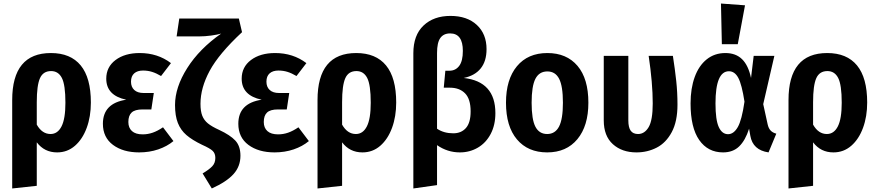

<svg xmlns="http://www.w3.org/2000/svg" viewBox="-20 -846 4963 1086"><path d="M494 -266Q494 -187 470.5 -123Q447 -59 404 -21.5Q361 16 303 16Q231 16 188 -41V205L49 220V-280Q49 -546 268 -546Q379 -546 436.5 -476Q494 -406 494 -266ZM350 -265Q350 -366 330 -405Q310 -444 269 -444Q224 -444 206 -403.5Q188 -363 188 -268V-141Q218 -88 266 -88Q306 -88 328 -131Q350 -174 350 -265Z M947 -489 891 -416Q864 -432 840 -439.5Q816 -447 789 -447Q757 -447 739 -431Q721 -415 721 -384Q721 -354 739.5 -337Q758 -320 792 -320H850L836 -227H786Q743 -227 724.5 -209.5Q706 -192 706 -156Q706 -123 726.5 -104.5Q747 -86 787 -86Q816 -86 843.5 -95.5Q871 -105 902 -126L961 -48Q925 -18 875 -1Q825 16 767 16Q676 16 619 -26.5Q562 -69 562 -146Q562 -262 694 -282Q581 -306 581 -401Q581 -467 633.5 -506.5Q686 -546 770 -546Q872 -546 947 -489Z M1349 -664Q1218 -542 1166 -445.5Q1114 -349 1114 -259Q1114 -217 1124 -191.5Q1134 -166 1156 -148Q1178 -130 1220 -111Q1282 -82 1311 -51Q1340 -20 1340 35Q1340 95 1301 138.5Q1262 182 1178 220L1126 135Q1163 113 1180.5 94.5Q1198 76 1198 47Q1198 22 1183 7.5Q1168 -7 1123 -27Q1067 -54 1034.5 -82Q1002 -110 986 -150.5Q970 -191 970 -252Q970 -352 1039 -461Q1108 -570 1231 -656Q1211 -650 1175 -645Q1139 -640 1105 -640H979L994 -741H1331Z M1713 -489 1657 -416Q1630 -432 1606 -439.5Q1582 -447 1555 -447Q1523 -447 1505 -431Q1487 -415 1487 -384Q1487 -354 1505.5 -337Q1524 -320 1558 -320H1616L1602 -227H1552Q1509 -227 1490.5 -209.5Q1472 -192 1472 -156Q1472 -123 1492.5 -104.5Q1513 -86 1553 -86Q1582 -86 1609.5 -95.5Q1637 -105 1668 -126L1727 -48Q1691 -18 1641 -1Q1591 16 1533 16Q1442 16 1385 -26.5Q1328 -69 1328 -146Q1328 -262 1460 -282Q1347 -306 1347 -401Q1347 -467 1399.5 -506.5Q1452 -546 1536 -546Q1638 -546 1713 -489Z M2221 -266Q2221 -187 2197.5 -123Q2174 -59 2131 -21.5Q2088 16 2030 16Q1958 16 1915 -41V205L1776 220V-280Q1776 -546 1995 -546Q2106 -546 2163.5 -476Q2221 -406 2221 -266ZM2077 -265Q2077 -366 2057 -405Q2037 -444 1996 -444Q1951 -444 1933 -403.5Q1915 -363 1915 -268V-141Q1945 -88 1993 -88Q2033 -88 2055 -131Q2077 -174 2077 -265Z M2782 -206Q2782 -139 2755.5 -88.5Q2729 -38 2683 -11Q2637 16 2581 16Q2511 16 2452 -25V201L2318 220V-545Q2318 -647 2375.5 -701.5Q2433 -756 2528 -756Q2622 -756 2677 -705Q2732 -654 2732 -568Q2732 -500 2699 -459Q2666 -418 2603 -405Q2782 -385 2782 -206ZM2642 -216Q2642 -286 2610.5 -318Q2579 -350 2525 -350H2490L2499 -446H2522Q2557 -446 2577.5 -473.5Q2598 -501 2598 -558Q2598 -657 2526 -657Q2489 -657 2470.5 -631Q2452 -605 2452 -546V-118Q2490 -92 2544 -92Q2589 -92 2615.5 -122Q2642 -152 2642 -216Z M3308 -265Q3308 -134 3246 -59Q3184 16 3075 16Q2966 16 2904 -57.5Q2842 -131 2842 -265Q2842 -397 2904 -471.5Q2966 -546 3076 -546Q3185 -546 3246.5 -473.5Q3308 -401 3308 -265ZM2987 -265Q2987 -170 3008.5 -129Q3030 -88 3075 -88Q3120 -88 3142 -130Q3164 -172 3164 -265Q3164 -359 3142.5 -400.5Q3121 -442 3076 -442Q3030 -442 3008.5 -400.5Q2987 -359 2987 -265Z M3812 -254Q3812 -159 3779.5 -98.5Q3747 -38 3694.5 -11Q3642 16 3580 16Q3498 16 3446.5 -30.5Q3395 -77 3395 -165V-530H3534V-165Q3534 -125 3547.5 -106.5Q3561 -88 3589 -88Q3626 -88 3649 -127Q3672 -166 3672 -261Q3672 -376 3649 -530H3786Q3798 -453 3805 -388Q3812 -323 3812 -254Z M4228 -405 4243 -530H4360L4297 -257L4322 -143Q4327 -120 4339 -107.5Q4351 -95 4371 -90L4327 16Q4238 3 4224 -78L4217 -118Q4196 -52 4161 -18Q4126 16 4070 16Q3984 16 3935 -54Q3886 -124 3886 -261Q3886 -346 3909.5 -410.5Q3933 -475 3977.5 -510.5Q4022 -546 4083 -546Q4142 -546 4177.5 -511Q4213 -476 4228 -405ZM4027 -261Q4027 -168 4045.5 -127.5Q4064 -87 4098 -87Q4130 -87 4153 -127Q4176 -167 4191 -271Q4176 -368 4156 -405.5Q4136 -443 4103 -443Q4027 -443 4027 -261ZM4194 -816 4153 -596H4063L4058 -826Z M4885 -266Q4885 -187 4861.5 -123Q4838 -59 4795 -21.5Q4752 16 4694 16Q4622 16 4579 -41V205L4440 220V-280Q4440 -546 4659 -546Q4770 -546 4827.5 -476Q4885 -406 4885 -266ZM4741 -265Q4741 -366 4721 -405Q4701 -444 4660 -444Q4615 -444 4597 -403.5Q4579 -363 4579 -268V-141Q4609 -88 4657 -88Q4697 -88 4719 -131Q4741 -174 4741 -265Z"/></svg>

Font: Fira Sans Condensed SemiBold
Style: Regular
Weight: 600
Width: 3
Designer: bBox Type GmbH & Carrois Corporate GbR & Edenspiekermann AG
Foundry: bBox Type GmbH & Carrois Corporate GbR & Edenspiekermann AG
Version: Version 4.301